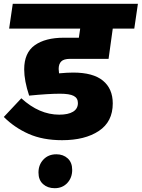

<svg xmlns="http://www.w3.org/2000/svg" viewBox="-26 -716 744 1008"><path d="M282 -354Q282 -345 284 -331Q329 -335 358 -335Q463 -335 514.5 -292.5Q566 -250 566 -173Q566 -77 493 -28.5Q420 20 300 20Q199 20 124.5 -13Q50 -46 -6 -102L86 -200Q180 -114 285 -114Q332 -114 357.5 -129.5Q383 -145 383 -175Q383 -201 361 -212.5Q339 -224 289 -224Q228 -224 127 -214Q101 -292 101 -352Q101 -439 156.5 -478.5Q212 -518 309 -518H388L395 -566H22L41 -696H698L679 -566H566L544 -407H342Q309 -407 295.5 -393.5Q282 -380 282 -354ZM176 190Q176 149 202 121.5Q228 94 270 94Q306 94 329.5 115.5Q353 137 353 176Q353 217 327.5 244.5Q302 272 261 272Q224 272 200 250.5Q176 229 176 190Z"/></svg>

Font: FiraGO Heavy
Style: Italic
Weight: 900
Italic angle: -8°
Designer: bBox Type GmbH
Foundry: bBox Type GmbH
Version: Version 1.001